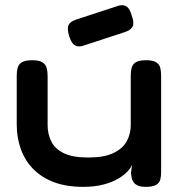

<svg xmlns="http://www.w3.org/2000/svg" viewBox="-20 -717 700 746"><path d="M303 9Q238 9 190 -9Q142 -27 109.5 -60Q77 -93 61 -137.5Q45 -182 45 -234V-423Q45 -440 48.5 -453.5Q52 -467 65 -475Q78 -483 105 -483Q133 -483 145.5 -474.5Q158 -466 161.5 -452.5Q165 -439 165 -422V-231Q165 -196 179.5 -167Q194 -138 228.5 -121.5Q263 -105 323 -105Q384 -105 420 -122Q456 -139 472 -167.5Q488 -196 488 -231V-424Q488 -440 491.5 -453.5Q495 -467 507.5 -475Q520 -483 548 -483Q575 -483 587.5 -474.5Q600 -466 603 -452.5Q606 -439 606 -423V-48Q606 -33 603 -20Q600 -7 587 1Q574 9 547 9Q525 9 513.5 3Q502 -3 497 -12Q492 -21 491 -30Q490 -39 489 -44L493 -77Q489 -66 476 -51.5Q463 -37 439.5 -23Q416 -9 382 0Q348 9 303 9ZM299 -538Q280 -534 268.5 -542.5Q257 -551 249 -576Q240 -605 246 -619Q252 -633 276 -641L441 -695Q461 -700 473 -691Q485 -682 492 -656Q502 -629 495.5 -614.5Q489 -600 464 -592Z"/></svg>

Font: Fredoka SemiExpanded Medium
Style: Regular
Weight: 500
Width: 6
Designer: Ben Nathan
Foundry: Milena B. Brandão, Ben Nathan
Version: Version 2.001